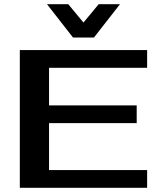

<svg xmlns="http://www.w3.org/2000/svg" viewBox="-20 -900 780 920"><path d="M75 0V-660H685V-575H215V-395H635V-310H215V-85H685V0ZM205 -880H307L380 -792L453 -880H555L430 -720H330Z"/></svg>

Font: Xolonium
Style: Regular
Weight: 400
Designer: Severin Meyer
Version: Version 4.2